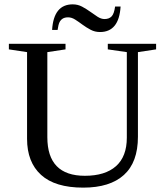

<svg xmlns="http://www.w3.org/2000/svg" viewBox="-20 -857 762 887"><path d="M565.9 -616.2 478 -628.9V-654.8H701.2V-628.9L617.2 -616.2V-225.1Q617.2 -107.4 552.5 -48.8Q487.8 9.8 364.7 9.8Q234.4 9.8 169.7 -49.1Q105 -107.9 105 -215.8V-616.2L21 -628.9V-654.8H282.7V-628.9L198.7 -616.2V-223.1Q198.7 -44.9 372.1 -44.9Q465.8 -44.9 515.9 -89.4Q565.9 -133.8 565.9 -221.2ZM441.9 -709Q418.5 -709 398.7 -719.5Q378.9 -730 361.3 -742.9Q343.8 -755.9 327.4 -766.4Q311 -776.9 294.9 -776.9Q279.3 -776.9 269.8 -771Q260.3 -765.1 254.9 -754.2Q249.5 -743.2 246.1 -718.8H220.7Q228 -836.9 315.9 -836.9Q339.4 -836.9 359.1 -826.4Q378.9 -815.9 396.7 -803Q414.6 -790 430.9 -779.5Q447.3 -769 462.9 -769Q483.9 -769 495.6 -781.2Q507.3 -793.5 511.7 -826.7H537.1Q529.8 -709 441.9 -709Z"/></svg>

Font: Liberation Serif
Style: Regular
Weight: 400
Designer: Steve Matteson
Foundry: Ascender Corporation
Version: Version 2.1.5